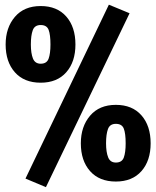

<svg xmlns="http://www.w3.org/2000/svg" viewBox="-20 -754 655 804"><path d="M435.9 -734.4 522.6 -698.5 172.3 29.7 86.7 -6.2ZM150.3 -728.7Q219 -728.7 257.4 -684.9Q295.9 -641 295.9 -567.7Q295.9 -494.9 257.4 -451.3Q219 -407.7 150.3 -407.7Q81 -407.7 42.3 -451.3Q3.6 -494.9 3.6 -567.7Q3.6 -637.9 42.3 -683.3Q81 -728.7 150.3 -728.7ZM150.3 -649.2Q125.1 -649.2 117.2 -627.4Q109.2 -605.6 109.2 -567.7Q109.2 -531.3 117.9 -509.2Q126.7 -487.2 150.3 -487.2Q175.9 -487.2 183.6 -508.5Q191.3 -529.7 191.3 -567.7Q191.3 -608.7 183.6 -629Q175.9 -649.2 150.3 -649.2ZM465.1 -314.9Q533.8 -314.9 572.3 -271Q610.8 -227.2 610.8 -153.8Q610.8 -81 572.3 -37.4Q533.8 6.2 465.1 6.2Q395.9 6.2 357.2 -37.4Q318.5 -81 318.5 -153.8Q318.5 -224.1 357.2 -269.5Q395.9 -314.9 465.1 -314.9ZM465.1 -235.4Q440 -235.4 432.1 -213.6Q424.1 -191.8 424.1 -153.8Q424.1 -117.4 432.8 -95.4Q441.5 -73.3 465.1 -73.3Q490.8 -73.3 498.5 -94.6Q506.2 -115.9 506.2 -153.8Q506.2 -194.9 498.5 -215.1Q490.8 -235.4 465.1 -235.4Z"/></svg>

Font: FiraCode Nerd Font Mono
Style: Bold
Weight: 700
Monospace: yes
Designer: Carrois Corporate, Edenspiekermann AG, Nikita Prokopov
Foundry: Carrois Corporate, Edenspiekermann AG, Nikita Prokopov
Version: Version 6.002;Nerd Fonts 3.3.0